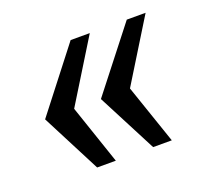

<svg xmlns="http://www.w3.org/2000/svg" viewBox="-76 -534 604 556"><g transform="rotate(-20 226.0 -255.5)"><path d="M308.5 -68.5 214 -251 363 -441.5H421L303.5 -251L366 -68.5ZM136 -68.5 42 -251 190 -441.5H249L131.5 -251L193.5 -68.5Z"/></g></svg>

Font: Public Sans Thin Medium
Style: Italic
Weight: 500
Italic angle: -8°
Version: Version 2.001